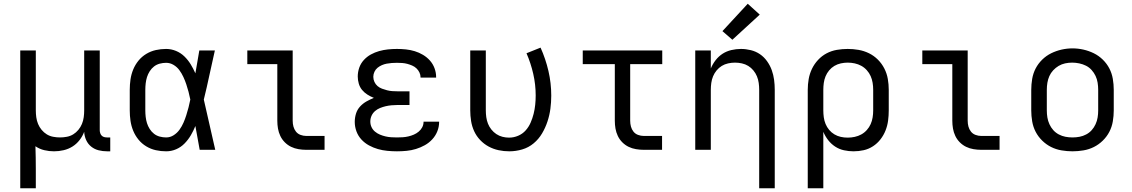

<svg xmlns="http://www.w3.org/2000/svg" viewBox="-20 -799 6040 1024"><path d="M88 205V-530H171V-210Q171 -192 173.5 -173.5Q176 -155 183 -138Q190 -121 202 -106.5Q214 -92 229.5 -82.5Q245 -73 263.5 -69.5Q282 -66 300 -66Q318 -66 336.5 -69.5Q355 -73 370.5 -82.5Q386 -92 398 -106.5Q410 -121 417 -138Q424 -155 426.5 -173.5Q429 -192 429 -210V-530H512V-104Q512 -97 514.5 -89Q517 -81 522.5 -75.5Q528 -70 535.5 -68Q543 -66 551 -66H568V8H551Q528 8 506 2.5Q484 -3 466.5 -17Q449 -31 439.5 -52Q430 -73 429 -96Q420 -72 404 -51.5Q388 -31 366.5 -17.5Q345 -4 319.5 2Q294 8 268 8Q242 8 216.5 2Q191 -4 169 -19Q170 12 170.5 42Q171 72 171 102V205Z M866 8Q838 8 811 2Q784 -4 760 -18.5Q736 -33 718.5 -54.5Q701 -76 690.5 -101.5Q680 -127 676 -154.5Q672 -182 672 -210V-320Q672 -348 676 -375.5Q680 -403 690.5 -428.5Q701 -454 718.5 -475.5Q736 -497 760 -511.5Q784 -526 811 -532Q838 -538 866 -538Q893 -538 918.5 -527.5Q944 -517 963.5 -498Q983 -479 997 -456Q1011 -433 1022 -408Q1027 -438 1032.5 -468.5Q1038 -499 1043 -530H1126Q1111 -465 1097 -399Q1083 -333 1067 -268Q1083 -201 1097.5 -134Q1112 -67 1128 0H1045Q1039 -32 1033.5 -63.5Q1028 -95 1022 -127Q1012 -102 998 -78Q984 -54 964.5 -34Q945 -14 919.5 -3Q894 8 866 8ZM866 -66Q888 -66 906.5 -78Q925 -90 937.5 -107.5Q950 -125 958.5 -144.5Q967 -164 973.5 -184.5Q980 -205 985.5 -226Q991 -247 995 -268Q991 -289 985.5 -309.5Q980 -330 973.5 -349.5Q967 -369 958 -388.5Q949 -408 936.5 -425Q924 -442 905.5 -453Q887 -464 866 -464Q849 -464 832 -459.5Q815 -455 801.5 -444.5Q788 -434 778.5 -419Q769 -404 764 -388Q759 -372 757 -354.5Q755 -337 755 -320V-210Q755 -193 757 -175.5Q759 -158 764 -142Q769 -126 778.5 -111Q788 -96 801.5 -85.5Q815 -75 832 -70.5Q849 -66 866 -66Z M1613 0Q1593 0 1572 -3.5Q1551 -7 1532.5 -16Q1514 -25 1499 -40Q1484 -55 1475 -74Q1466 -93 1462.5 -113.5Q1459 -134 1459 -155V-457H1299V-530H1541V-155Q1541 -139 1545 -124Q1549 -109 1558.5 -97Q1568 -85 1583 -79.5Q1598 -74 1613 -74H1711V0Z M2097 8Q2072 8 2046 5.5Q2020 3 1995.5 -4Q1971 -11 1948 -23.5Q1925 -36 1907.5 -55Q1890 -74 1881 -98.5Q1872 -123 1872 -149Q1872 -171 1878.5 -192.5Q1885 -214 1900 -230.5Q1915 -247 1934.5 -258Q1954 -269 1974 -277Q1956 -284 1939.5 -294.5Q1923 -305 1911 -319.5Q1899 -334 1893.5 -353Q1888 -372 1888 -391Q1888 -415 1896 -438Q1904 -461 1920.5 -479Q1937 -497 1958 -508.5Q1979 -520 2002 -526.5Q2025 -533 2049 -535.5Q2073 -538 2097 -538Q2121 -538 2145 -535.5Q2169 -533 2192 -526Q2215 -519 2236 -506.5Q2257 -494 2273 -476Q2289 -458 2297.5 -435Q2306 -412 2306 -388Q2306 -387 2306 -386Q2306 -385 2306 -385H2223Q2223 -385 2223 -385.5Q2223 -386 2223 -386Q2223 -400 2217 -412.5Q2211 -425 2201 -434.5Q2191 -444 2178 -449.5Q2165 -455 2152 -458.5Q2139 -462 2125 -463Q2111 -464 2097 -464Q2083 -464 2069.5 -463Q2056 -462 2042.5 -459.5Q2029 -457 2016.5 -451.5Q2004 -446 1993.5 -437.5Q1983 -429 1977 -416Q1971 -403 1971 -390V-389Q1971 -375 1977 -362Q1983 -349 1993.5 -340Q2004 -331 2017.5 -326Q2031 -321 2044.5 -317.5Q2058 -314 2072 -313Q2086 -312 2100 -312H2164V-239H2100Q2084 -239 2068 -237.5Q2052 -236 2037 -232.5Q2022 -229 2007 -223Q1992 -217 1980 -206.5Q1968 -196 1961.5 -181.5Q1955 -167 1955 -151Q1955 -135 1961.5 -121Q1968 -107 1980 -97Q1992 -87 2006.5 -81Q2021 -75 2036 -71.5Q2051 -68 2066.5 -67Q2082 -66 2097 -66Q2113 -66 2128 -67Q2143 -68 2158 -71.5Q2173 -75 2187 -81Q2201 -87 2213 -97Q2225 -107 2232 -120.5Q2239 -134 2239 -150H2322Q2322 -150 2322 -149.5Q2322 -149 2322 -149Q2322 -123 2312.5 -99Q2303 -75 2285.5 -56Q2268 -37 2245.5 -24.5Q2223 -12 2198.5 -4.5Q2174 3 2148.5 5.5Q2123 8 2097 8Z M2696 8Q2667 8 2639 2Q2611 -4 2586 -17.5Q2561 -31 2541 -52Q2521 -73 2509 -99Q2497 -125 2492.5 -153.5Q2488 -182 2488 -210V-530H2571V-210Q2571 -192 2573.5 -174Q2576 -156 2582.5 -139.5Q2589 -123 2600.5 -108.5Q2612 -94 2627 -84Q2642 -74 2659.5 -69.5Q2677 -65 2695 -65Q2720 -65 2743.5 -75Q2767 -85 2783.5 -103.5Q2800 -122 2810 -145Q2820 -168 2826 -192Q2832 -216 2834.5 -240.5Q2837 -265 2837 -290Q2837 -348 2824 -405Q2811 -462 2788 -515L2863 -545Q2890 -485 2905 -420.5Q2920 -356 2920 -289Q2920 -254 2915.5 -219.5Q2911 -185 2900 -151.5Q2889 -118 2871 -87.5Q2853 -57 2826 -34.5Q2799 -12 2765 -2Q2731 8 2696 8Z M3413 0Q3393 0 3372 -3.5Q3351 -7 3332.5 -16Q3314 -25 3299 -40Q3284 -55 3275 -74Q3266 -93 3262.5 -113.5Q3259 -134 3259 -155V-457H3088V-530H3512V-457H3341V-155Q3341 -139 3345 -124Q3349 -109 3358.5 -97Q3368 -85 3383 -79.5Q3398 -74 3413 -74H3511V0Z M4029 205V-320Q4029 -338 4026.5 -356.5Q4024 -375 4017 -392Q4010 -409 3998 -423.5Q3986 -438 3970.5 -447.5Q3955 -457 3936.5 -461Q3918 -465 3900 -465Q3882 -465 3863.5 -461Q3845 -457 3829.5 -447.5Q3814 -438 3802 -423.5Q3790 -409 3783 -392Q3776 -375 3773.5 -356.5Q3771 -338 3771 -320V0H3688V-530H3771V-434Q3781 -458 3797 -478.5Q3813 -499 3834 -512.5Q3855 -526 3880.5 -532Q3906 -538 3932 -538Q3958 -538 3984.5 -531.5Q4011 -525 4033 -510Q4055 -495 4071 -472.5Q4087 -450 4096 -425Q4105 -400 4108.5 -373.5Q4112 -347 4112 -320V205ZM3886 -587 3833 -633 3968 -779 4032 -721Z M4288 205V-320Q4288 -349 4293 -377.5Q4298 -406 4310.5 -432Q4323 -458 4343 -479.5Q4363 -501 4388.5 -514.5Q4414 -528 4443 -533Q4472 -538 4501 -538Q4530 -538 4559 -533Q4588 -528 4614.5 -515Q4641 -502 4662 -481Q4683 -460 4696.5 -433.5Q4710 -407 4715 -378Q4720 -349 4720 -320V-210Q4720 -183 4716.5 -156Q4713 -129 4703 -103.5Q4693 -78 4676 -56Q4659 -34 4636 -19Q4613 -4 4586.5 2Q4560 8 4532 8Q4507 8 4481.5 2.5Q4456 -3 4434.5 -17Q4413 -31 4397 -51.5Q4381 -72 4371 -96V205ZM4501 -65Q4520 -65 4538.5 -69Q4557 -73 4573.5 -82Q4590 -91 4603 -105.5Q4616 -120 4623.5 -137Q4631 -154 4634 -172.5Q4637 -191 4637 -210V-320Q4637 -339 4634 -357.5Q4631 -376 4623.5 -393Q4616 -410 4603 -424.5Q4590 -439 4573.5 -448Q4557 -457 4538.5 -461Q4520 -465 4501 -465Q4483 -465 4464.5 -461Q4446 -457 4430 -447.5Q4414 -438 4402 -423.5Q4390 -409 4383 -392Q4376 -375 4373.5 -356.5Q4371 -338 4371 -320V-210Q4371 -192 4373.5 -173.5Q4376 -155 4383 -138Q4390 -121 4402 -106.5Q4414 -92 4430 -82.5Q4446 -73 4464 -69Q4482 -65 4501 -65Z M5213 0Q5193 0 5172 -3.5Q5151 -7 5132.5 -16Q5114 -25 5099 -40Q5084 -55 5075 -74Q5066 -93 5062.5 -113.5Q5059 -134 5059 -155V-457H4899V-530H5141V-155Q5141 -139 5145 -124Q5149 -109 5158.5 -97Q5168 -85 5183 -79.5Q5198 -74 5213 -74H5311V0Z M5700 8Q5671 8 5641.5 3Q5612 -2 5586 -15Q5560 -28 5538.5 -49Q5517 -70 5503.5 -96Q5490 -122 5485 -151.5Q5480 -181 5480 -210V-320Q5480 -349 5485 -378.5Q5490 -408 5503.5 -434Q5517 -460 5538.5 -481Q5560 -502 5586.5 -515Q5613 -528 5642 -534.5Q5671 -541 5700 -541Q5729 -541 5758 -534.5Q5787 -528 5813.5 -515Q5840 -502 5861.5 -481Q5883 -460 5896.5 -434Q5910 -408 5915 -378.5Q5920 -349 5920 -320V-210Q5920 -181 5915 -151.5Q5910 -122 5896.5 -96Q5883 -70 5861.5 -49Q5840 -28 5814 -15Q5788 -2 5758.5 3Q5729 8 5700 8ZM5700 -66Q5719 -66 5737.5 -69.5Q5756 -73 5773 -82Q5790 -91 5802.5 -105Q5815 -119 5823 -136.5Q5831 -154 5834 -172.5Q5837 -191 5837 -210V-320Q5837 -339 5834 -358Q5831 -377 5823 -394Q5815 -411 5802 -425.5Q5789 -440 5772 -448.5Q5755 -457 5736 -461Q5717 -465 5698 -465Q5679 -465 5660.5 -461Q5642 -457 5626 -447.5Q5610 -438 5597 -424Q5584 -410 5576.5 -393Q5569 -376 5566 -357.5Q5563 -339 5563 -320V-210Q5563 -191 5566 -172.5Q5569 -154 5577 -136.5Q5585 -119 5597.5 -105Q5610 -91 5627 -82Q5644 -73 5662.5 -69.5Q5681 -66 5700 -66Z"/></svg>

Font: Iosevka Curly Extended
Style: Regular
Weight: 400
Width: 7
Monospace: yes
Designer: Belleve Invis
Foundry: Belleve Invis
Version: Version 11.1.0; ttfautohint (v1.8.3)